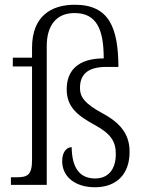

<svg xmlns="http://www.w3.org/2000/svg" viewBox="-20 -779 610 809"><path d="M380 10C469 10 526 -43 526 -139C526 -204 498 -255 413 -301C337 -342 317 -370 317 -408C317 -457 340 -497 428 -497H479C478 -661 441 -759 295 -759C196 -759 115 -711 115 -578V-536H34V-499H115V-106C115 -39 95 -32 46 -32H26V0H177V-586C177 -666 213 -724 294 -724C388 -724 417 -654 417 -533C307 -533 261 -480 261 -403C261 -326 309 -291 380 -252C448 -215 468 -182 468 -130C468 -64 435 -27 381 -27C314 -27 283 -74 282 -159C265 -159 242 -144 242 -100C242 -34 297 10 380 10Z"/></svg>

Font: Noto Serif Sinhala SemiCondensed Light
Style: Regular
Weight: 300
Width: 4
Designer: Jelle Bosma - Monotype Design Team
Foundry: Monotype Imaging Inc.
Version: Version 2.007